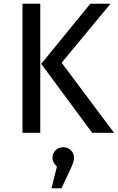

<svg xmlns="http://www.w3.org/2000/svg" viewBox="-20 -709 629 1025"><path d="M100 -689V0H195V-689ZM462 -689 200 -368 472 0H589L309 -374L570 -689ZM318 77C286 77 260 101 260 133C260 150 268 166 284 180L255 296H308L349 210C369 167 375 150 375 133C375 101 350 77 318 77Z"/></svg>

Font: Fira Sans
Style: Regular
Weight: 400
Designer: Carrois Corporate & Edenspiekermann AG
Foundry: Carrois Corporate GbR & Edenspiekermann AG
Version: Version 4.203